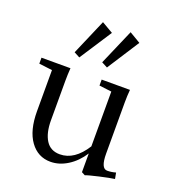

<svg xmlns="http://www.w3.org/2000/svg" viewBox="-132 -802 824 918"><g transform="rotate(20 280.5 -343.0)"><path d="M156.7 -520.5 234.9 -702.1 292.5 -668.5 186 -504.9ZM296.9 -520.5 375.5 -702.1 432.1 -668.5 326.7 -504.9ZM226.1 11.2Q162.1 11.2 123 -42.7Q84 -96.7 84 -194.3V-403.3L16.6 -411.6V-441.9H164.1Q161.6 -407.7 161.6 -377V-176.3Q161.6 -111.8 185.1 -74.7Q208.5 -37.6 256.3 -37.6Q330.6 -37.6 385.7 -125V-403.8L322.8 -411.6V-441.9H466.8Q463.9 -409.2 463.9 -377V-116.7Q463.9 -41.5 496.1 -41.5Q517.6 -41.5 539.6 -47.9L545.4 -17.1Q522 -14.2 469.5 -2.2Q417 9.8 403.3 15.6L385.7 6.3V-88.9Q355.5 -42 313.2 -15.4Q271 11.2 226.1 11.2Z"/></g></svg>

Font: Elstob 10pt
Style: Regular
Weight: 400
Designer: Peter S. Baker
Version: Version 1.015